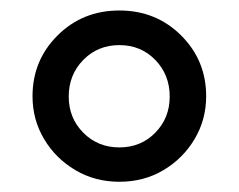

<svg xmlns="http://www.w3.org/2000/svg" viewBox="-20 -747 455 366"><path d="M207.5 -400.5Q161 -400.5 123.5 -422.8Q86 -445 64 -482Q42 -519 42 -563.5Q42 -632 89.8 -679.5Q137.5 -727 207.5 -727Q277.5 -727 325.2 -679.5Q373 -632 373 -563.5Q373 -519 351 -482Q329 -445 291.8 -422.8Q254.5 -400.5 207.5 -400.5ZM207.5 -466Q248.5 -466 276 -494Q303.5 -522 303.5 -563Q303.5 -604.5 276 -632.8Q248.5 -661 207.5 -661Q166.5 -661 138.8 -632.8Q111 -604.5 111 -563Q111 -522 138.8 -494Q166.5 -466 207.5 -466Z"/></svg>

Font: Verano Sans Medium
Style: Regular
Weight: 500
Designer: Lukasz Dziedzic with Adam Twardoch and Botio Nikoltchev
Foundry: tyPoland Lukasz Dziedzic
Version: Version 3.001;December 28, 2019;FontCreator 12.0.0.2547 64-b